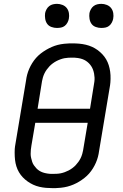

<svg xmlns="http://www.w3.org/2000/svg" viewBox="-20 -968 640 996"><path d="M254 8Q236 8 218.5 6.5Q201 5 184 1Q167 -3 152 -10Q137 -17 123.5 -26.5Q110 -36 98.5 -48Q87 -60 78.5 -74.5Q70 -89 65 -105Q60 -121 58 -138.5Q56 -156 56 -176.5Q56 -197 58 -209L115 -550Q117 -566 121 -581Q125 -596 131.5 -611Q138 -626 147 -640.5Q156 -655 167 -667.5Q178 -680 191.5 -690.5Q205 -701 219.5 -709.5Q234 -718 249 -724.5Q264 -731 279.5 -735Q295 -739 313.5 -741Q332 -743 342 -743H355Q373 -743 390.5 -741.5Q408 -740 425 -736Q442 -732 457.5 -725Q473 -718 486 -708.5Q499 -699 510.5 -687Q522 -675 530.5 -660.5Q539 -646 544 -630Q549 -614 551.5 -596.5Q554 -579 553.5 -558.5Q553 -538 551 -526L494 -185Q492 -169 488 -154Q484 -139 477.5 -124Q471 -109 462 -94.5Q453 -80 442 -67.5Q431 -55 417.5 -44.5Q404 -34 390 -25.5Q376 -17 360.5 -10.5Q345 -4 329.5 0Q314 4 295.5 6Q277 8 267 8ZM447 -404 466 -522Q468 -533 469.5 -544Q471 -555 470.5 -565.5Q470 -576 468 -586.5Q466 -597 462.5 -606.5Q459 -616 453.5 -624.5Q448 -633 441 -640Q434 -647 425.5 -652.5Q417 -658 407 -661.5Q397 -665 384.5 -667Q372 -669 365 -669H355Q345 -669 334.5 -668.5Q324 -668 314 -666Q304 -664 293 -660Q282 -656 272.5 -651Q263 -646 253.5 -639Q244 -632 236.5 -624Q229 -616 222.5 -607Q216 -598 211 -588Q206 -578 202.5 -566Q199 -554 198 -547L175 -404ZM245 -66H254Q264 -66 274.5 -66.5Q285 -67 295 -69Q305 -71 316 -75Q327 -79 336.5 -84Q346 -89 355.5 -96Q365 -103 372.5 -111Q380 -119 386.5 -128Q393 -137 398 -147Q403 -157 406.5 -169Q410 -181 411 -188L435 -331H163L143 -213Q141 -202 140 -191Q139 -180 139 -169.5Q139 -159 141.5 -148.5Q144 -138 147 -128.5Q150 -119 156 -110.5Q162 -102 168.5 -95Q175 -88 183.5 -82.5Q192 -77 202 -73.5Q212 -70 224.5 -68Q237 -66 245 -66ZM505 -823Q491 -823 477 -828Q463 -833 455 -844Q447 -855 444.5 -870Q442 -885 444 -900Q446 -910 451.5 -920Q457 -930 465.5 -936.5Q474 -943 484.5 -945.5Q495 -948 506 -948Q520 -948 534 -942.5Q548 -937 556.5 -926Q565 -915 567.5 -900Q570 -885 567 -870Q565 -860 559.5 -850Q554 -840 545.5 -833.5Q537 -827 526.5 -825Q516 -823 505 -823ZM275 -823Q261 -823 247 -828Q233 -833 225 -844Q217 -855 214.5 -870Q212 -885 214 -900Q216 -910 221.5 -920Q227 -930 235.5 -936.5Q244 -943 254.5 -945.5Q265 -948 276 -948Q290 -948 304 -942.5Q318 -937 326.5 -926Q335 -915 337.5 -900Q340 -885 337 -870Q335 -860 329.5 -850Q324 -840 315.5 -833.5Q307 -827 296.5 -825Q286 -823 275 -823Z"/></svg>

Font: Iosevka Aile Oblique
Style: Regular
Weight: 400
Italic angle: -9°
Designer: Belleve Invis
Foundry: Belleve Invis
Version: Version 31.1.0; ttfautohint (v1.8.4)